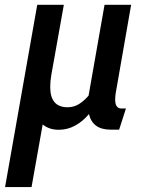

<svg xmlns="http://www.w3.org/2000/svg" viewBox="-48 -514 581 776"><path d="M124.5 -11 79.5 242H-27.5L102.5 -494.5H210L159.5 -211.5Q155 -187 155 -162Q155 -80.5 225 -80.5Q251 -80.5 271.8 -93.8Q292.5 -107 310 -127.5L374.5 -494.5H482L425.5 -171Q422 -153 419.8 -138.8Q417.5 -124.5 417.5 -111.5Q417.5 -75.5 443 -75.5H461L433.5 10H398.5Q326.5 10 311.5 -53Q288 -24.5 256.8 -7Q225.5 10.5 190 10.5Q169 10.5 152.8 4.8Q136.5 -1 124.5 -11Z"/></svg>

Font: Cabin Condensed SemiBold
Style: Italic
Weight: 600
Width: 3
Italic angle: -10°
Designer: Pablo Impallari
Foundry: Pablo Impallari. http://www.impallari.com Igino Marini. http://www.ikern.com
Version: Version 3.001; ttfautohint (v1.8.3)